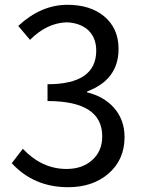

<svg xmlns="http://www.w3.org/2000/svg" viewBox="-20 -767 595 800"><path d="M29 -87 75 -147Q155 -63 257 -63Q323 -63 364 -100Q406 -137 406 -199Q406 -346 178 -346V-416Q381 -416 381 -556Q381 -609 348 -641Q314 -672 257 -674Q175 -671 105 -601L56 -659Q151 -747 261 -747Q356 -747 414 -699Q474 -649 474 -563Q474 -435 343 -386V-382Q411 -366 454 -319Q499 -268 499 -196Q499 -100 430 -42Q365 13 264 13Q121 13 29 -87Z"/></svg>

Font: Noto Sans Tobesmart edit
Style: Regular
Weight: 400
Designer: Ryoko NISHIZUKA  (kana & ideographs); Paul D. Hunt (Latin, Greek & Cyrillic); Wenlong ZHANG  (bopomofo); Sandoll Communi
Foundry: Adobe Systems Incorporated
Version: Version 1.005 Oct 7, 2021